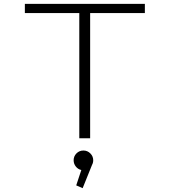

<svg xmlns="http://www.w3.org/2000/svg" viewBox="-20 -720 890 1000"><path d="M734.5 -700V-652H449.5V0H393V-652H109.5V-700ZM465.5 114.5Q465.5 128 459.5 138.5L410.5 260L377 245.5L403.5 165.5Q386 161.5 374.8 147.2Q363.5 133 363.5 114.5Q363.5 94 378.2 79Q393 64 414.5 64Q435.5 64 450.5 79Q465.5 94 465.5 114.5Z"/></svg>

Font: League Mono Wide UltraLight
Style: Regular
Weight: 200
Width: 8
Designer: Tyler Finck
Foundry: The League of Moveable Type / Tyler Finck
Version: Version 2.210